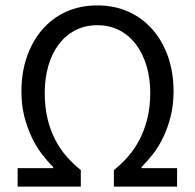

<svg xmlns="http://www.w3.org/2000/svg" viewBox="-20 -688 718 708"><path d="M45 0V-68H176V-72Q155 -93 134 -120.5Q113 -148 96.5 -183Q80 -218 69.5 -259.5Q59 -301 59 -351Q59 -420 79 -478Q99 -536 135.5 -578.5Q172 -621 223.5 -644.5Q275 -668 339 -668Q403 -668 454.5 -644.5Q506 -621 543 -578.5Q580 -536 600 -478Q620 -420 620 -351Q620 -301 609.5 -259.5Q599 -218 582.5 -183Q566 -148 544.5 -120.5Q523 -93 502 -72V-68H633V0H400V-61Q428 -83 452.5 -111Q477 -139 495 -174Q513 -209 523.5 -251.5Q534 -294 534 -346Q534 -399 520.5 -444.5Q507 -490 482 -523.5Q457 -557 421 -576Q385 -595 339 -595Q293 -595 257 -576Q221 -557 196 -523.5Q171 -490 158 -444.5Q145 -399 145 -346Q145 -294 155 -251.5Q165 -209 183 -174Q201 -139 225.5 -111Q250 -83 278 -61V0Z"/></svg>

Font: Matigon Symbol
Style: Regular
Weight: 400
Designer: Paul D. Hunt
Foundry: Adobe Systems Incorporated
Version: Version 2.021;PS 2.000;hotconv 1.0.86;makeotf.lib2.5.63406